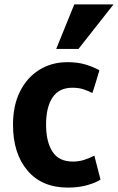

<svg xmlns="http://www.w3.org/2000/svg" viewBox="-20 -832 535 871"><path d="M336 -610 495 -812H317L235 -610ZM436 -17 408 -126Q387 -115 362.5 -107Q338 -99 311 -99Q247 -99 218 -144Q189 -189 189 -267Q189 -346 218.5 -390Q248 -434 308 -434Q337 -434 358.5 -427Q380 -420 399 -410Q400 -413 405 -428Q410 -443 415.5 -461.5Q421 -480 425.5 -495Q430 -510 431 -513Q405 -528 369 -539Q333 -550 286 -550Q214 -550 158 -515Q102 -480 70.5 -416.5Q39 -353 39 -266Q39 -136 104.5 -58.5Q170 19 288 19Q337 19 375.5 8Q414 -3 436 -17Z"/></svg>

Font: Repo Bold
Style: Bold
Weight: 700
Designer: Stefan Peev
Foundry: Context Ltd
Version: Version 1.502